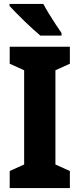

<svg xmlns="http://www.w3.org/2000/svg" viewBox="-20 -950 401 970"><path d="M333 0H29V-86L102 -119V-595L29 -628V-714H333V-628L260 -595V-119L333 -86ZM199 -930Q210 -909 227 -881Q244 -853 262 -826Q280 -799 291 -783V-770H184Q170 -782 148 -801.5Q126 -821 103 -843.5Q80 -866 60 -886.5Q40 -907 28 -920V-930Z"/></svg>

Font: Noto Sans Arabic UI Cn XBd
Style: Regular
Weight: 800
Width: 3
Designer: Monotype Design Team, Nadine Chahine and Nizar Qandah
Foundry: Monotype Imaging Inc.
Version: Version 2.010; ttfautohint (v1.8.4.7-5d5b)